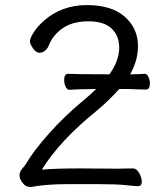

<svg xmlns="http://www.w3.org/2000/svg" viewBox="-20 -733 640 757"><path d="M493 -440Q527 -440 550 -442H551Q559 -442 565 -430Q571 -418 571 -404Q571 -380 556 -380L513 -381Q502 -382 478 -382H450Q413 -340 362 -297Q214 -177 145 -64Q195 -69 294 -69L440 -68L505 -69Q518 -69 528.5 -51Q539 -33 539 -16Q539 1 524 1Q514 1 476.5 -3Q439 -7 368 -7H245Q164 -7 103 4H98Q81 4 69 -12Q57 -28 57 -40Q57 -52 62 -60Q67 -68 73 -74.5Q79 -81 83 -88Q112 -138 174 -207.5Q236 -277 310 -338Q337 -360 359 -382L295 -381L254 -379H253Q244 -379 238.5 -391.5Q233 -404 233 -418Q233 -442 249 -442Q285 -440 403 -440H411L417 -448Q450 -498 450 -545Q450 -592 420 -620.5Q390 -649 328.5 -649Q267 -649 227.5 -622Q188 -595 171 -551Q167 -541 157.5 -533Q148 -525 135 -525Q122 -525 110 -542.5Q98 -560 98 -570.5Q98 -581 112 -604Q126 -627 154 -652Q224 -713 322 -713Q420 -713 472 -667Q524 -621 524 -552Q524 -494 493 -440Z"/></svg>

Font: Moon Stars Kai T
Style: Regular
Weight: 400
Designer: GuiWonder
Version: Version 1.101